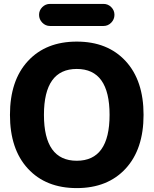

<svg xmlns="http://www.w3.org/2000/svg" viewBox="-20 -953 786 983"><path d="M541 -365Q541 -600 373 -600Q205 -600 205 -365Q205 -130 373 -130Q541 -130 541 -365ZM623 -89.5Q531 10 373 10Q215 10 123 -89.5Q31 -189 31 -365Q31 -541 123 -640.5Q215 -740 373 -740Q531 -740 623 -640.5Q715 -541 715 -365Q715 -189 623 -89.5ZM236 -933H510Q533 -933 549.5 -916.5Q566 -900 566 -877Q566 -854 549.5 -837Q533 -820 510 -820H236Q213 -820 196.5 -837Q180 -854 180 -877Q180 -900 196.5 -916.5Q213 -933 236 -933Z"/></svg>

Font: Rounded Mplus 1c ExtraBold
Style: Regular
Weight: 800
Version: Version 1.059.20150529